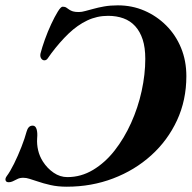

<svg xmlns="http://www.w3.org/2000/svg" viewBox="-21 -684 717 718"><path d="M419.8 -664Q473.1 -664 519.2 -644Q565.2 -624.1 600.8 -588.5Q636.3 -553 656.1 -504.8Q675.9 -456.7 675.9 -399.3Q675.9 -309.3 641 -234Q606 -158.6 544.5 -103.1Q483 -47.5 402.1 -16.7Q321.2 14.2 228.7 14.2Q195 14.2 167.9 8Q140.8 1.9 119.4 -5.6Q100.4 -11.6 88.9 -15.4Q77.5 -19.2 65.7 -19.2Q59.2 -19.2 53.3 -17.9Q47.4 -16.6 40.6 -12.8Q33.7 -9.2 26.5 -5.9Q19.3 -2.5 11.8 -2.5Q2 -2.5 -0.1 -9.4Q-2.3 -16.2 4 -25.1Q16.6 -41.7 31.5 -71.7Q46.3 -101.6 59.1 -134.4Q71.9 -167.2 78.4 -191.7Q81.2 -202.2 86.7 -208.2Q92.2 -214.2 101.3 -214.2Q111.9 -214.2 115.9 -200.7Q119.9 -187.3 117.9 -166.8Q116.4 -144.8 121.5 -122.5Q126.6 -100.1 139.5 -79.8Q155.7 -54.5 179.6 -38.1Q203.5 -21.7 230.9 -21.7Q282.1 -21.7 327.1 -48.7Q372.1 -75.7 407.7 -121.2Q443.3 -166.7 469.2 -224.1Q495.2 -281.5 508.7 -343.6Q522.3 -405.8 522.3 -463.9Q522.3 -506.1 512.6 -536Q502.9 -565.9 484.7 -586Q466.4 -606.1 440.7 -615.4Q415 -624.8 383 -624.8Q341.8 -624.8 305.3 -607.5Q268.8 -590.2 235.7 -558.6Q202.7 -527 170.4 -483.9Q163.1 -474.5 158 -466.4Q152.9 -458.4 144.9 -458.4Q137.6 -458.4 132.8 -465.8Q128.1 -473.3 130.5 -484.1Q136.3 -506.9 146.9 -536.4Q157.5 -566 170.5 -593.8Q183.5 -621.6 195 -640.3Q206.5 -659 213.2 -659Q222.1 -659 227.1 -655.5Q232.1 -652 237.9 -648Q243.7 -644 251.6 -641.5Q259.5 -639 273.7 -639Q284.8 -639 298.2 -642.9Q311.5 -646.8 327.8 -650.8Q345.3 -655.8 368.3 -659.9Q391.4 -664 419.8 -664Z"/></svg>

Font: EB Garamond
Style: Italic
Weight: 400
Italic angle: -17.2°
Designer: Georg Duffner and Octavio Pardo
Foundry: Georg Duffner
Version: Version 1.001